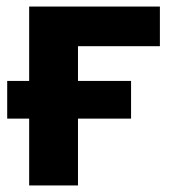

<svg xmlns="http://www.w3.org/2000/svg" viewBox="-20 -566 531 586"><path d="M468 -546V-425H218V-319H380V-204H218V0H69V-204H2V-319H69V-546Z"/></svg>

Font: Noto IKEA Simplified Chinese
Style: Bold
Weight: 700
Designer: Monotype Design Team
Foundry: Monotype Imaging Inc.
Version: Version 1.100